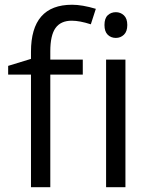

<svg xmlns="http://www.w3.org/2000/svg" viewBox="-20 -785 632 805"><path d="M327.1 -472.2H190.9V0H109.9V-472.2H14.2V-508.8L109.9 -538.1V-567.9Q109.9 -765.1 282.2 -765.1Q324.7 -765.1 381.8 -748L360.8 -683.1Q314 -698.2 280.8 -698.2Q234.9 -698.2 212.9 -667.7Q190.9 -637.2 190.9 -569.8V-535.2H327.1ZM505.9 0H424.8V-535.2H505.9ZM418 -680.2Q418 -708 431.6 -720.9Q445.3 -733.9 465.8 -733.9Q485.4 -733.9 499.5 -720.7Q513.7 -707.5 513.7 -680.2Q513.7 -652.8 499.5 -639.4Q485.4 -626 465.8 -626Q445.3 -626 431.6 -639.4Q418 -652.8 418 -680.2Z"/></svg>

Font: f04293028
Style: Regular
Weight: 400
Foundry: Ascender Corporation
Version: Version 1.10